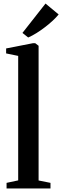

<svg xmlns="http://www.w3.org/2000/svg" viewBox="-20 -1062 350 1082"><path d="M82.5 -45.5V-747L14.5 -761V-789L165.5 -818.5H178.5L197.5 -804V-45L264.5 -31.5V0H17V-31.5ZM138.5 -851 106.5 -876.5 236.5 -1042 310.5 -980.5Q297 -964 276.8 -945.2Q256.5 -926.5 233 -908.5Q209.5 -890.5 185.5 -875.5Q161.5 -860.5 139.5 -851Z"/></svg>

Font: Merriweather 96pt SemiBold
Style: Regular
Weight: 600
Version: Version 2.100